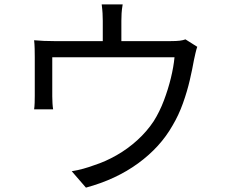

<svg xmlns="http://www.w3.org/2000/svg" viewBox="-20 -821 1040 878"><path d="M828 -641 882 -607Q878 -596 874 -578.5Q870 -561 867 -547Q860 -507 848 -455Q836 -403 816.5 -348.5Q797 -294 769 -247Q713 -148 611.5 -74Q510 0 373 37L308 -38Q334 -42 361 -49.5Q388 -57 412 -66Q462 -82 513 -111Q564 -140 608 -180Q652 -220 683 -267Q710 -310 729.5 -361.5Q749 -413 761.5 -464.5Q774 -516 778 -559H219V-380Q219 -366 220 -349Q221 -332 223 -321H136Q138 -334 138.5 -352Q139 -370 139 -384V-560Q139 -576 138.5 -598Q138 -620 136 -637Q158 -635 180.5 -634Q203 -633 229 -633H450V-726Q450 -742 449 -760Q448 -778 445 -801H541Q537 -778 536 -760Q535 -742 535 -726V-633H759Q787 -633 802.5 -635Q818 -637 828 -641Z"/></svg>

Font: Noto IKEA Simplified Chinese
Style: Regular
Weight: 400
Designer: Monotype Design Team
Foundry: Monotype Imaging Inc.
Version: Version 1.100